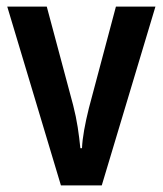

<svg xmlns="http://www.w3.org/2000/svg" viewBox="-20 -563 494 583"><path d="M165 0 2 -543H122L202 -244Q211 -209 216 -176.5Q221 -144 224 -113H229Q230 -137 235.5 -168Q241 -199 250 -235L332 -543H452L289 0Z"/></svg>

Font: Noto Sans Kannada Condensed SemiBold
Style: Regular
Weight: 600
Width: 3
Designer: Jelle Bosma - Monotype Design Team
Foundry: Monotype Imaging Inc.
Version: Version 2.005; ttfautohint (v1.8.4.7-5d5b)